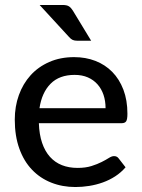

<svg xmlns="http://www.w3.org/2000/svg" viewBox="-20 -746 570 773"><path d="M405 -310.5Q405 -339.5 396.8 -364Q388.5 -388.5 372.5 -406.5Q356.5 -424.5 333.5 -434.5Q310.5 -444.5 280.5 -444.5Q219 -444.5 183.8 -409Q148.5 -373.5 139 -310.5ZM485.5 -72.5Q467.5 -51.5 444 -36.2Q420.5 -21 394 -11.5Q367.5 -2 339.2 2.5Q311 7 283.5 7Q231 7 186.2 -10.8Q141.5 -28.5 108.8 -62.8Q76 -97 57.8 -147.8Q39.5 -198.5 39.5 -264.5Q39.5 -317.5 56 -363.2Q72.5 -409 103.2 -443Q134 -477 178.5 -496.5Q223 -516 278.5 -516Q325 -516 364.2 -500.8Q403.5 -485.5 432 -456.5Q460.5 -427.5 476.8 -385Q493 -342.5 493 -288Q493 -265.5 488 -257.8Q483 -250 469.5 -250H136.5Q138 -204.5 149.5 -170.8Q161 -137 181.2 -114.5Q201.5 -92 229.5 -81Q257.5 -70 292 -70Q324.5 -70 348.2 -77.5Q372 -85 389.2 -93.8Q406.5 -102.5 418.2 -110Q430 -117.5 439 -117.5Q451 -117.5 457.5 -108.5ZM232 -726Q249.5 -726 258 -720.2Q266.5 -714.5 273.5 -703L347 -582H291.5Q280 -582 272.8 -585.2Q265.5 -588.5 258 -597L139.5 -726Z"/></svg>

Font: Lato 2
Style: Regular
Weight: 500
Designer: Lukasz Dziedzic with Adam Twardoch and Botio Nikoltchev
Foundry: tyPoland Lukasz Dziedzic
Version: Version 2.015; 2015-08-06; http://www.latofonts.com/